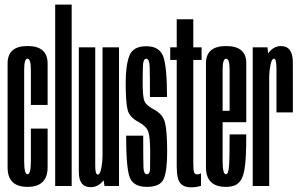

<svg xmlns="http://www.w3.org/2000/svg" viewBox="-20 -805 1300 831"><path d="M99.1 3.8Q12.9 3.8 12.9 -80.1Q12.9 -163.9 12.9 -299.6Q12.9 -455.2 12.9 -530.5Q12.9 -605.8 99.1 -605.8Q186.1 -605.8 186.1 -530.1Q186.1 -454.4 186.1 -350.7H113.6Q113.6 -455 113.6 -503Q113.6 -550.9 99.1 -550.9Q84.6 -550.9 84.6 -503Q84.6 -455 84.6 -299.6Q84.6 -165.4 84.6 -108.1Q84.6 -50.8 99.1 -50.8Q113.6 -50.8 113.6 -108.1Q113.6 -165.4 113.6 -248.4H186.1Q186.1 -166.6 186.1 -81.4Q186.1 3.8 99.1 3.8Z M218.8 0V-785H290.2V0Z M432.4 0 423.8 -51.5V-600H495.1V0ZM392.2 -600V-217.4Q392.2 -122.2 392.2 -85.8Q392.2 -49.4 403.6 -49.4Q412.8 -49.4 418.3 -76.9Q423.8 -104.4 423.8 -138.8L457.5 -127.3Q457.5 -72.1 434.1 -33.5Q410.7 5.1 372.6 5.1Q321.2 5.1 321.2 -60Q321.2 -125.1 321.2 -219.8V-600Z M615.9 3.8Q558 3.8 541.9 -36.3Q525.9 -76.3 525.9 -217.7H599.8Q599.8 -109.1 601 -79.9Q602.2 -50.8 615.5 -50.8Q628.8 -50.8 629.4 -72.8Q630 -94.8 630 -143.2Q630 -211.9 621.7 -235.2Q613.4 -258.6 582.1 -275.7Q541.2 -296.4 532.6 -328.6Q524 -360.8 524 -446.9Q524 -521.6 539.7 -563.2Q555.4 -604.9 613.2 -604.9Q671.1 -604.9 687 -559.2Q702.9 -513.4 702.9 -385.2H629Q629 -480.6 627.8 -515.7Q626.5 -550.8 613.2 -550.8Q600 -550.8 598.8 -521.6Q597.5 -492.5 597.5 -446Q597.5 -383.9 605.6 -366.1Q613.8 -348.4 644 -332.4Q685 -311.5 694.2 -274Q703.5 -236.4 703.5 -148.3Q703.5 -64.1 688.3 -30.2Q673.1 3.8 615.9 3.8Z M806.6 5.8Q776.4 5.8 760.7 -11.8Q744.9 -29.4 744.9 -86V-545.5H716.8V-600H744.9V-721.7H816.6V-600H852.5V-545.5H816.6V-102.5Q816.6 -67.6 820.2 -58.9Q823.8 -50.2 833 -50.2Q842.9 -50.2 850 -54.9V-0.8Q829 5.8 806.6 5.8Z M957.9 3.8Q871.4 3.8 871.4 -80.9Q871.4 -165.5 871.4 -299.9Q871.4 -455.8 871.4 -530.8Q871.4 -605.7 958.6 -605.7Q1045.9 -605.7 1045.9 -532.3Q1045.9 -458.9 1045.9 -301.8Q1045.9 -288.5 1045.9 -276.1H935.8V-325.3H980L973.8 -316.6Q973.8 -456.4 973.8 -503.6Q973.8 -550.8 958.6 -550.8Q943.5 -550.8 943.5 -503.6Q943.5 -456.4 943.5 -302.4Q943.5 -165.6 943.5 -108.2Q943.5 -50.8 957.9 -50.8ZM957.9 -50.8Q963.7 -50.8 966.9 -60.2Q970.2 -69.7 971.6 -90.2Q972.9 -110.6 973.3 -143.7Q973.8 -176.8 973.8 -223.4H1045.9Q1045.9 -171.7 1044.2 -133.6Q1042.4 -95.4 1037.6 -69Q1032.7 -42.5 1023.2 -26.5Q1013.6 -10.6 997.6 -3.4Q981.6 3.8 957.9 3.8L953.6 -21.1Z M1176.6 -318.5Q1176.6 -463 1176.6 -507.1Q1176.6 -551.1 1165.6 -551.1Q1156.1 -551.1 1150.6 -523.6Q1145.1 -496.1 1145.1 -473.8L1118.3 -485.2Q1118.3 -544 1141.1 -574.8Q1163.8 -605.6 1195.9 -605.6Q1247.2 -605.6 1247.4 -536Q1247.6 -466.4 1247.6 -318.5ZM1073.8 0V-600H1137.6L1145.1 -534.8V0Z"/></svg>

Font: Anybody UltraCondensed Thin
Style: Regular
Weight: 100
Width: 1
Designer: Tyler Finck
Foundry: Etcetera Type Company
Version: Version 1.110